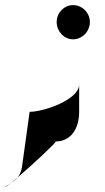

<svg xmlns="http://www.w3.org/2000/svg" viewBox="-42 -696 411 752"><path d="M-22 36C-22 38 -13 32 1 21C-7 26 -15 31 -22 36ZM1 21C10 15 19 8 27 -1C17 7 8 15 1 21ZM27 -1C88 -53 183 -142 176 -142C235 -142 268 -191 268 -258V-365C268 -306 130 -258 74 -258L44 -41C41 -24 35 -11 27 -1ZM180 -610C180 -573 209 -542 244 -542C280 -542 310 -573 310 -610C310 -646 280 -676 244 -676C209 -676 180 -646 180 -610Z"/></svg>

Font: Ampere
Style: SC
Weight: 400
Version: Version 1